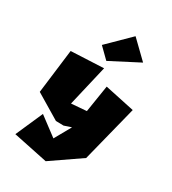

<svg xmlns="http://www.w3.org/2000/svg" viewBox="-189 -720 871 975"><g transform="rotate(30 246.5 -233.0)"><path d="M188 -498 314 -622 414 -525 248 -439ZM66 -392 34 -134 179 -47 224 -46 266 -60 212 36 104 -45 34 114 236 156 406 39 489 -290 315 -327 290 -169 201 -162 257 -401Z"/></g></svg>

Font: Super Mario
Style: Regular
Weight: 400
Version: Version 1.0